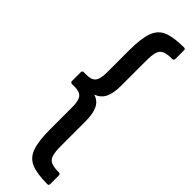

<svg xmlns="http://www.w3.org/2000/svg" viewBox="-292 -703 851 851"><g transform="rotate(45 133.0 -277.5)"><path d="M257 151Q193 151 157.5 136.5Q122 122 108 83Q94 44 94 -28V-168Q94 -209 81.5 -224.5Q69 -240 38 -240H21Q11 -240 11 -250V-305Q11 -314 21 -314H38Q69 -314 81.5 -330Q94 -346 94 -386V-527Q94 -600 108.5 -639Q123 -678 158.5 -692Q194 -706 257 -706Q266 -706 266 -697V-644Q266 -633 257 -633Q224 -633 207.5 -625.5Q191 -618 185.5 -599Q180 -580 180 -544V-389Q180 -341 166.5 -314Q153 -287 123 -277Q153 -268 166.5 -241Q180 -214 180 -165V-11Q180 25 186 44.5Q192 64 208.5 71Q225 78 257 78Q266 78 266 89V142Q266 151 257 151Z"/></g></svg>

Font: Sofia Sans Semi Condensed Medium
Style: Regular
Weight: 500
Designer: Botio Nikoltchev, Ani Petrova
Foundry: lettersoup
Version: Version 4.100